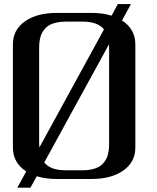

<svg xmlns="http://www.w3.org/2000/svg" viewBox="-20 -853 748 915"><path d="M375 -41.5Q399.9 -41.5 419.9 -46.4Q439.9 -51.3 452.6 -58.8Q465.3 -66.4 474.6 -78.1Q483.9 -89.8 488.8 -100.3Q493.7 -110.8 496.3 -125.5Q499 -140.1 499.5 -149.9Q500 -159.7 500 -172.9V-618.7Q500 -633.8 499.5 -642.1L190.9 -78.6Q221.2 -41.5 291.5 -41.5ZM167.5 -149.9 475.6 -712.9Q445.3 -750 375 -750H291.5Q266.6 -750 246.6 -745.1Q226.6 -740.2 213.9 -732.7Q201.2 -725.1 191.9 -713.4Q182.6 -701.7 177.7 -691.2Q172.9 -680.7 170.2 -666Q167.5 -651.4 167 -641.6Q166.5 -631.8 166.5 -618.7V-172.9Q166.5 -165.5 167.5 -149.9ZM604 -833.5 561.5 -755.4Q625 -714.4 625 -641.6V-149.9Q625 -80.6 567.6 -40.3Q510.3 0 416.5 0H250Q197.3 0 155.3 -13.2L125 41.5H62.5L105 -36.1Q41.5 -77.1 41.5 -149.9V-641.6Q41.5 -710.9 98.9 -751.2Q156.2 -791.5 250 -791.5H416.5Q469.7 -791.5 511.7 -778.3L541.5 -833.5Z"/></svg>

Font: Gputeks
Style: Bold
Weight: 600
Width: 8
Version: Version 0.9